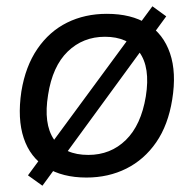

<svg xmlns="http://www.w3.org/2000/svg" viewBox="-20 -556 616 611"><path d="M255 9Q179 9 127.5 -23Q76 -55 55.5 -116.5Q35 -178 48 -265Q61 -345 99 -400.5Q137 -456 193.5 -484Q250 -512 320 -512Q398 -512 449 -480Q500 -448 521 -386.5Q542 -325 528 -239Q515 -158 477 -103Q439 -48 382 -19.5Q325 9 255 9ZM261 -63Q332 -63 380.5 -110.5Q429 -158 444 -249Q459 -342 423 -390.5Q387 -439 314 -439Q244 -439 195.5 -392Q147 -345 133 -254Q118 -162 151.5 -112.5Q185 -63 261 -63ZM115 35 69 2 465 -536 509 -504Z"/></svg>

Font: Mulish ExtraLight Medium
Style: Italic
Weight: 500
Italic angle: -9°
Version: Version 3.603